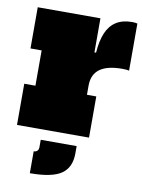

<svg xmlns="http://www.w3.org/2000/svg" viewBox="-90 -650 691 932"><g transform="rotate(10 256.0 -184.5)"><path d="M330 -203H376V0H21V-203H76V-377H21V-580H330ZM511 -354Q505 -355.5 497.5 -356.2Q490 -357 477 -357Q403 -357 366.5 -330Q330 -303 330 -248L296 -412H338Q342 -471 358.8 -510.2Q375.5 -549.5 406.8 -569.2Q438 -589 486 -589Q493.5 -589 499.8 -588.2Q506 -587.5 511 -586ZM147 51H324V87Q324 156.5 278 188.2Q232 220 123 220V112Q134.5 112 140.8 105.5Q147 99 147 87Z"/></g></svg>

Font: Hepta Slab Black
Style: Regular
Weight: 900
Designer: Michael LaGattuta
Foundry: Michael LaGattuta
Version: Version 1.102